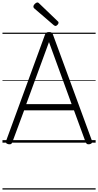

<svg xmlns="http://www.w3.org/2000/svg" viewBox="-20 -1153 793 1552"><path d="M50 13Q34 10 30 3Q26 -4 30 -16L343 -871Q347 -884 354.5 -889Q362 -894 377 -894Q391 -894 398 -889Q405 -884 409 -871L723 -16Q727 -4 722.5 3Q718 10 703 13Q689 15 682.5 10.5Q676 6 670 -10L578 -261H175L82 -10Q77 6 70.5 10.5Q64 15 50 13ZM192 -311H559L376 -813ZM428 -943Q425 -943 422 -945Q419 -947 414 -950L257 -1085Q252 -1090 251 -1093Q250 -1096 250 -1100Q250 -1107 255.5 -1114.5Q261 -1122 268.5 -1127.5Q276 -1133 283 -1133Q287 -1133 290.5 -1130.5Q294 -1128 298 -1124L448 -980Q452 -977 452.5 -973.5Q453 -970 453 -968Q453 -961 444.5 -952Q436 -943 428 -943ZM0 369H753V379H0ZM0 -20H753V0H0ZM0 -505H753V-500H0ZM0 -889H753V-879H0Z"/></svg>

Font: Playwrite HR Lijeva Guides
Style: Regular
Weight: 400
Designer: Veronika Burian, José Scaglione
Foundry: TypeTogether
Version: Version 1.003